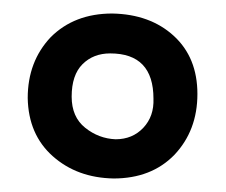

<svg xmlns="http://www.w3.org/2000/svg" viewBox="-20 -713 334 284"><path d="M21 -568Q21 -622 55 -658Q90 -693 146 -693Q202 -692 237 -660Q272 -628 272 -574Q272 -520 238 -484Q204 -449 148 -449Q94 -450 58 -482Q22 -514 21 -568ZM151 -507Q176 -507 192 -524Q208 -541 207 -567Q207 -634 143 -634Q118 -634 102 -618Q86 -602 86 -570Q86 -540 106 -524Q126 -508 151 -507Z"/></svg>

Font: Lusitana
Style: Bold
Weight: 700
Designer: Ana Paula Megda
Foundry: Ana Paula Megda
Version: Version 1.001; ttfautohint (v1.4.1)